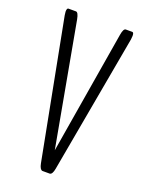

<svg xmlns="http://www.w3.org/2000/svg" viewBox="-135 -769 632 835"><g transform="rotate(20 181.5 -351.0)"><path d="M168.5 0Q156.7 -2 151.4 -28.8L28.3 -669.4Q26.4 -681.2 26.4 -685.5Q26.4 -702.1 33.7 -702.1H68.4Q79.1 -702.1 85 -671.4L188.5 -103L283.2 -671.4Q288.1 -702.1 299.3 -702.1H329.1Q336.4 -702.1 336.4 -686Q336.4 -678.7 335 -669.4L219.7 -28.8Q214.8 -1.5 203.1 0Z"/></g></svg>

Font: BenchNine Light
Style: Regular
Weight: 300
Version: Version 1 ; ttfautohint (v0.92.18-e454-dirty) -l 8 -r 50 -G 